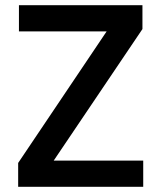

<svg xmlns="http://www.w3.org/2000/svg" viewBox="-20 -720 622 740"><path d="M50 0V-92L391 -599H53V-700H529V-608L187 -101H532V0Z"/></svg>

Font: DM Sans 10pt SemiBold
Style: Regular
Weight: 600
Version: Version 4.004;gftools[0.9.30]